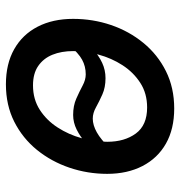

<svg xmlns="http://www.w3.org/2000/svg" viewBox="-0 -590 601 640"><g transform="rotate(-90 300.0 -269.5)"><path d="M258.8 11.2Q190.4 11.2 141.8 -16.4Q93.3 -43.9 67.1 -94.5Q41 -145 41 -212.4Q41 -277.3 61.5 -337.9Q82 -398.4 120.8 -446.3Q159.7 -494.1 214.8 -522Q270 -549.8 339.4 -549.8Q407.7 -549.8 456.5 -522.2Q505.4 -494.6 531.5 -444.1Q557.6 -393.6 557.6 -325.7Q557.6 -259.8 537.1 -199.5Q516.6 -139.2 477.5 -91.6Q438.5 -43.9 383.3 -16.4Q328.1 11.2 258.8 11.2ZM262.2 -79.1Q309.1 -79.1 344.2 -101.8Q379.4 -124.5 403.1 -161.1Q426.8 -197.8 438.5 -241.2Q450.2 -284.7 450.2 -325.7Q450.2 -364.7 438 -394.8Q425.8 -424.8 400.6 -442.1Q375.5 -459.5 335.9 -459.5Q289.6 -459.5 254.4 -436.8Q219.2 -414.1 195.6 -377.4Q171.9 -340.8 159.9 -297.4Q147.9 -253.9 147.9 -211.9Q147.9 -154.3 175.5 -116.7Q203.1 -79.1 262.2 -79.1ZM127 -203.6 92.3 -234.9Q117.7 -261.2 141.4 -281.7Q165 -302.2 188.7 -314Q212.4 -325.7 237.3 -325.7Q268.1 -325.7 291.7 -315.2Q315.4 -304.7 335 -294.2Q354.5 -283.7 372.6 -283.7Q399.4 -283.7 421.6 -295.9Q443.8 -308.1 469.7 -338.9L505.9 -311Q481.4 -281.7 458.3 -261Q435.1 -240.2 411.1 -229Q387.2 -217.8 359.9 -217.8Q329.1 -217.8 305.7 -228.3Q282.2 -238.8 262.9 -249.5Q243.7 -260.3 225.1 -260.3Q203.6 -260.3 179.4 -246.8Q155.3 -233.4 127 -203.6Z"/></g></svg>

Font: Inter 16pt Medium
Style: Italic
Weight: 500
Italic angle: -9.3988°
Version: Version 4.001;git-66647c0bb